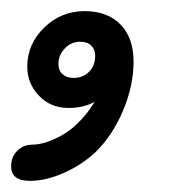

<svg xmlns="http://www.w3.org/2000/svg" viewBox="-28 -196 353 345"><path d="M212 -85Q212 -42 193 3Q174 48 143 78Q118 101 86 115Q54 129 26 129Q-8 129 -8 103Q-8 86 3 75Q14 64 29 64Q46 64 66 55.5Q86 47 101 35Q126 14 142 -13Q122 -2 95 -2Q63 -2 42 -24Q21 -46 21 -76Q21 -117 51.5 -146.5Q82 -176 124 -176Q165 -176 188.5 -152Q212 -128 212 -85ZM143 -96Q143 -107 136 -114Q129 -121 116 -121Q100 -121 88.5 -109Q77 -97 77 -81Q77 -69 84.5 -62.5Q92 -56 104 -56Q121 -56 132 -67Q143 -78 143 -96Z"/></svg>

Font: Mali SemiBold
Style: Italic
Weight: 600
Italic angle: -10°
Version: Version 1.000; ttfautohint (v1.6)